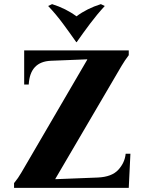

<svg xmlns="http://www.w3.org/2000/svg" viewBox="-20 -909 709 929"><path d="M48 0V-23Q68 -47 84 -75L402 -620V-622L227 -615Q125 -611 119 -500H97V-665H603V-642Q584 -617 568 -590L248 -44V-42L453 -50Q521 -53 552.5 -87.5Q584 -122 588 -165H611L603 0ZM468 -889 487 -880Q450 -840 415.5 -794Q381 -748 351 -705H349Q319 -748 285 -794Q251 -840 213 -880L232 -889Q299 -868 350 -830Q401 -868 468 -889Z"/></svg>

Font: Bona Nova
Style: Bold
Weight: 700
Designer: Mateusz Machalski
Foundry: Capitalics
Version: Version 4.001; ttfautohint (v1.8.3)